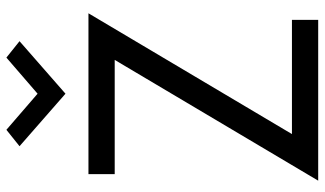

<svg xmlns="http://www.w3.org/2000/svg" viewBox="-222 -768 990 585"><g transform="rotate(-90 272.5 -475.0)"><path d="M35 -700H525L157 -80H505V0H15L383 -620H35ZM390 -950 440 -910 280 -770 120 -910 170 -950 280 -855Z"/></g></svg>

Font: Jost
Style: Regular
Weight: 400
Version: Version 3.710